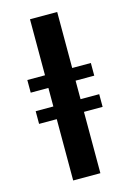

<svg xmlns="http://www.w3.org/2000/svg" viewBox="-125 -894 654 956"><g transform="rotate(-15 202.0 -415.5)"><path d="M129.4 0V-316.1H38.3V-381.5H129.4V-477H38.3V-542.3H129.4V-831H269.6V-542.3H365.8V-477H269.6V-381.5H365.8V-316.1H269.6V0Z"/></g></svg>

Font: Merriweather Light
Style: Regular
Weight: 300
Designer: Eben Sorkin
Foundry: Eben Sorkin
Version: Version 2.100